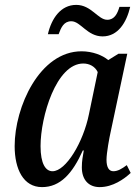

<svg xmlns="http://www.w3.org/2000/svg" viewBox="-20 -756 571 786"><path d="M400 -607C463 -607 498 -664 513 -728H469C461 -701 449 -675 419 -675C381 -675 354 -736 292 -736C229 -736 191 -681 176 -616H220C230 -643 241 -669 272 -669C310 -669 337 -607 400 -607ZM152 10C227 10 277 -46 319 -140H323C319 -116 315 -98 315 -71C315 -20 343 10 388 10C442 10 488 -23 515 -48L499 -80C479 -65 462 -55 444 -55C426 -55 416 -71 416 -102C416 -130 428 -194 433 -216L501 -536H465L423 -510C400 -530 358 -546 314 -546C142 -546 40 -318 40 -158C40 -63 76 10 152 10ZM195 -55C167 -55 146 -85 146 -158C146 -278 210 -496 321 -496C346 -496 369 -484 380 -461L344 -288C321 -174 250 -55 195 -55Z"/></svg>

Font: Noto Serif Condensed Medium
Style: Italic
Weight: 500
Width: 3
Italic angle: -12°
Designer: Monotype Design Team
Foundry: Monotype Imaging Inc.
Version: Version 2.013